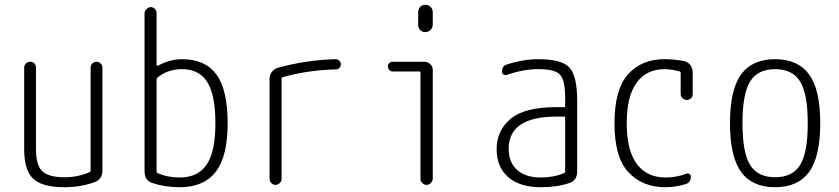

<svg xmlns="http://www.w3.org/2000/svg" viewBox="-20 -780 3540 810"><path d="M252 9.8Q158.2 9.8 120.1 -25.9Q82 -61.5 82 -150.4V-495.1Q82 -504.9 89.4 -512.2Q96.7 -519.5 108.4 -519.5Q118.2 -519.5 125 -512.7Q131.8 -505.9 131.8 -495.1V-150.4Q131.8 -84 158.2 -58.1Q184.6 -32.2 252 -32.2Q309.6 -32.2 357.4 -53.7Q362.3 -55.7 362.3 -60.5V-494.1Q362.3 -504.9 369.6 -512.2Q377 -519.5 387.2 -519.5Q397.5 -519.5 404.8 -512.2Q412.1 -504.9 412.1 -494.1V-61.5Q412.1 -24.4 379.9 -11.7Q320.3 9.8 252 9.8Z M640.6 -444.3V-56.6Q640.6 -50.8 644.5 -49.8Q686.5 -31.2 738.3 -31.2Q814.5 -31.2 851.6 -85.4Q888.7 -139.6 888.7 -259.8Q888.7 -378.9 854.5 -433.6Q820.3 -488.3 748 -488.3Q688.5 -488.3 644.5 -453.1Q640.6 -449.2 640.6 -444.3ZM623 -7.8Q589.8 -18.6 589.8 -57.6V-723.6Q589.8 -733.4 598.1 -741.7Q606.4 -750 616.2 -750Q626 -750 633.3 -742.7Q640.6 -735.4 640.6 -723.6V-504.9Q640.6 -503.9 642.1 -502.9Q643.6 -502 646.5 -502.9Q697.3 -530.3 748 -530.3Q845.7 -530.3 893.1 -465.8Q940.4 -401.4 940.4 -259.8Q940.4 -120.1 890.1 -55.2Q839.8 9.8 738.3 9.8Q675.8 9.8 623 -7.8Z M1142.6 0Q1131.8 0 1124.5 -7.8Q1117.2 -15.6 1117.2 -26.4V-448.2Q1117.2 -463.9 1127 -476.6Q1136.7 -489.3 1152.3 -494.1Q1272.5 -527.3 1396.5 -530.3Q1405.3 -530.3 1411.6 -523.9Q1418 -517.6 1418 -508.8Q1418 -500 1412.1 -493.7Q1406.2 -487.3 1397.5 -487.3Q1278.3 -484.4 1171.9 -454.1Q1168 -453.1 1168 -448.2V-26.4Q1168 -15.6 1160.2 -7.8Q1152.3 0 1142.6 0Z M1635.7 -478.5Q1627.9 -478.5 1622.1 -485.4Q1616.2 -492.2 1616.2 -500Q1616.2 -507.8 1622.1 -513.7Q1627.9 -519.5 1635.7 -519.5H1769.5Q1784.2 -519.5 1794.9 -509.8Q1805.7 -500 1805.7 -485.4V-26.4Q1805.7 -16.6 1797.9 -8.3Q1790 0 1779.8 0Q1769.5 0 1761.7 -7.8Q1753.9 -15.6 1753.9 -26.4V-473.6Q1753.9 -478.5 1749 -478.5ZM1744.1 -728.5Q1744.1 -741.2 1752.4 -750.5Q1760.7 -759.8 1773.9 -759.8Q1787.1 -759.8 1796.4 -751Q1805.7 -742.2 1805.7 -728.5V-675.8Q1805.7 -663.1 1796.4 -653.8Q1787.1 -644.5 1773.9 -644.5Q1760.7 -644.5 1752.4 -653.8Q1744.1 -663.1 1744.1 -675.8Z M2328.1 -288.1Q2126 -288.1 2126 -152.3Q2126 -94.7 2161.6 -63Q2197.3 -31.2 2261.7 -31.2Q2316.4 -31.2 2359.4 -49.8Q2364.3 -51.8 2364.3 -56.6V-283.2Q2364.3 -288.1 2359.4 -288.1ZM2261.7 9.8Q2172.9 9.8 2124 -32.7Q2075.2 -75.2 2075.2 -151.9Q2075.2 -228.5 2133.8 -278.3Q2192.4 -328.1 2328.1 -328.1H2359.4Q2364.3 -328.1 2364.3 -332V-365.2Q2364.3 -441.4 2342.8 -464.8Q2321.3 -488.3 2252 -488.3Q2186.5 -488.3 2118.2 -463.9Q2110.4 -461.9 2104 -465.8Q2097.7 -469.7 2097.7 -477.5Q2097.7 -502 2118.2 -507.8Q2186.5 -530.3 2252 -530.3Q2348.6 -530.3 2381.8 -495.6Q2415 -460.9 2415 -355.5V-56.6Q2415 -18.6 2381.8 -7.8Q2331.1 9.8 2261.7 9.8Z M2786.1 9.8Q2690.4 9.8 2631.3 -53.2Q2572.3 -116.2 2572.3 -259.8Q2572.3 -402.3 2629.4 -466.3Q2686.5 -530.3 2782.2 -530.3Q2828.1 -530.3 2869.1 -521.5Q2883.8 -517.6 2893.1 -504.4Q2902.3 -491.2 2902.3 -474.6V-382.8Q2902.3 -372.1 2895 -365.2Q2887.7 -358.4 2877.9 -358.4Q2867.2 -358.4 2859.4 -365.7Q2851.6 -373 2851.6 -382.8V-472.7Q2851.6 -477.5 2847.7 -478.5Q2817.4 -487.3 2784.2 -488.3Q2707 -488.3 2665.5 -430.7Q2624 -373 2624 -259.8Q2624 -145.5 2666.5 -88.4Q2709 -31.2 2788.1 -31.2Q2833 -31.2 2875 -46.9Q2881.8 -49.8 2888.2 -45.9Q2894.5 -42 2894.5 -34.2Q2894.5 -10.7 2874 -3.9Q2832 9.8 2786.1 9.8Z M3355.5 -436Q3323.2 -488.3 3250 -488.3Q3176.8 -488.3 3144.5 -436Q3112.3 -383.8 3112.3 -259.8Q3112.3 -135.7 3144.5 -84Q3176.8 -32.2 3250 -32.2Q3323.2 -32.2 3355.5 -84Q3387.7 -135.7 3387.7 -259.8Q3387.7 -383.8 3355.5 -436ZM3393.6 -54.7Q3346.7 9.8 3250 9.8Q3153.3 9.8 3106.4 -54.7Q3059.6 -119.1 3059.6 -260.3Q3059.6 -401.4 3106.4 -465.8Q3153.3 -530.3 3250 -530.3Q3346.7 -530.3 3393.6 -465.8Q3440.4 -401.4 3440.4 -260.3Q3440.4 -119.1 3393.6 -54.7Z"/></svg>

Font: Rounded-L Mgen+ 1mn light
Style: Regular
Weight: 200
Designer: [Source Han Sans]
Ryoko NISHIZUKA  (kana & ideographs); Paul D. Hunt (Latin, Greek & Cyrillic); Wenlong ZHANG  (bopomofo
Version: Version 1.059.20150602